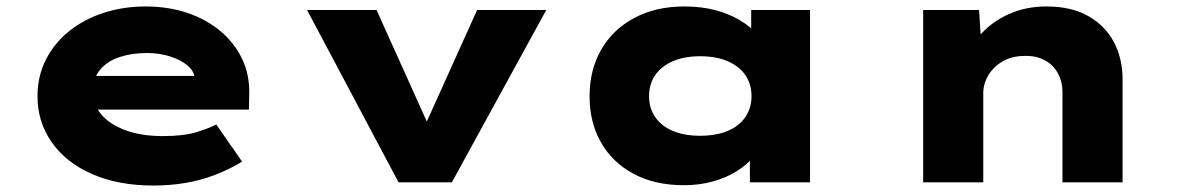

<svg xmlns="http://www.w3.org/2000/svg" viewBox="-20 -564 3662 594"><path d="M455 10Q346 10 265 -25.5Q184 -61 140 -124Q96 -187 96 -266Q96 -329 122.5 -380.5Q149 -432 195 -468.5Q241 -505 301.5 -524.5Q362 -544 430 -544Q500 -544 558.5 -524.5Q617 -505 661 -468.5Q705 -432 729 -382Q753 -332 751 -270L750 -225H218L195 -329H601L583 -301V-320Q581 -344 560 -361.5Q539 -379 506 -389.5Q473 -400 434 -400Q388 -400 350 -387.5Q312 -375 289.5 -348Q267 -321 267 -281Q267 -242 292.5 -211Q318 -180 367 -161.5Q416 -143 484 -143Q549 -143 589 -155.5Q629 -168 649 -179L729 -64Q690 -40 645.5 -23Q601 -6 553.5 2Q506 10 455 10Z M1213 0 930 -533H1145L1328 -127L1272 -125L1456 -533H1670L1378 0Z M2096 9Q2006 9 1940.5 -26Q1875 -61 1839.5 -123Q1804 -185 1804 -266Q1804 -348 1840 -410.5Q1876 -473 1942.5 -508.5Q2009 -544 2097 -544Q2149 -544 2191.5 -533Q2234 -522 2267 -502.5Q2300 -483 2320.5 -461Q2341 -439 2348 -418L2304 -412V-533H2486V0H2300V-146L2338 -132Q2334 -106 2313.5 -81Q2293 -56 2261 -35.5Q2229 -15 2187 -3Q2145 9 2096 9ZM2146 -144Q2196 -144 2231.5 -159Q2267 -174 2286 -202Q2305 -230 2305 -266Q2305 -304 2286 -331.5Q2267 -359 2231.5 -374.5Q2196 -390 2146 -390Q2097 -390 2061.5 -374.5Q2026 -359 2007 -331.5Q1988 -304 1988 -266Q1988 -230 2007 -202Q2026 -174 2061.5 -159Q2097 -144 2146 -144Z M2836 0V-533H3009L3018 -393L2970 -381Q2983 -424 3017 -461Q3051 -498 3102.5 -521Q3154 -544 3218 -544Q3294 -544 3346.5 -514.5Q3399 -485 3426 -434Q3453 -383 3453 -318V0H3267V-278Q3267 -312 3252.5 -338Q3238 -364 3211.5 -378Q3185 -392 3150 -391Q3118 -391 3094.5 -380.5Q3071 -370 3054.5 -353Q3038 -336 3030 -316Q3022 -296 3022 -278V0H2929Q2885 0 2862 0Q2839 0 2836 0Z"/></svg>

Font: Lexend Tera ExtraBold
Style: Regular
Weight: 800
Designer: Bonnie Shaver-Troup, Thomas Jockin
Foundry: Lexend
Version: Version 1.007